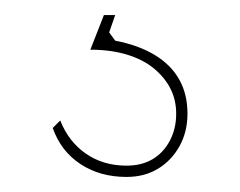

<svg xmlns="http://www.w3.org/2000/svg" viewBox="-20 -20 319 255"><path d="M148 215Q113 215 87 198Q61 181 50 150L60 140Q71 168 94 184Q117 200 148 200Q168 200 182.5 191.5Q197 183 205.5 167Q214 151 214 131Q214 113 206.5 98Q199 83 184.5 71Q170 59 148.5 52.5Q127 46 100 46L118 0H133L125 23L133 34Q164 40 185.5 53Q207 66 218 85.5Q229 105 229 131Q229 155 218.5 174Q208 193 190 204Q172 215 148 215Z"/></svg>

Font: Kalnia Thin
Style: Regular
Weight: 250
Designer: Frida Medrano
Foundry: Frida Medrano
Version: Version 1.105